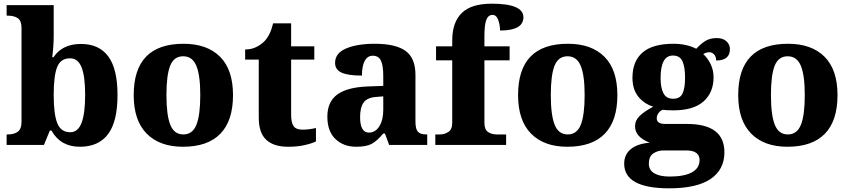

<svg xmlns="http://www.w3.org/2000/svg" viewBox="-20 -788 4618 1044"><path d="M260 -78H251L219 0H16V-57H23Q56 -57 76.5 -71.5Q97 -86 97 -127V-636Q97 -675 77 -689Q57 -703 20 -703H16V-760H272V-594Q272 -539 264 -477H271Q319 -549 420 -549Q519 -549 569 -481Q619 -413 619 -271Q619 -127 567.5 -58.5Q516 10 414 10Q309 10 260 -78ZM443 -272Q443 -373 423.5 -422Q404 -471 361 -471Q310 -471 291 -424Q272 -377 272 -271Q272 -167 291.5 -118Q311 -69 362 -69Q404 -69 423.5 -120Q443 -171 443 -272Z M707 -271Q707 -550 978 -550Q1106 -550 1176.5 -479.5Q1247 -409 1247 -271Q1247 -131 1178 -60.5Q1109 10 975 10Q848 10 777.5 -61.5Q707 -133 707 -271ZM1069 -271Q1069 -379 1047.5 -430.5Q1026 -482 976 -482Q926 -482 905.5 -431Q885 -380 885 -271Q885 -162 906 -109.5Q927 -57 977 -57Q1027 -57 1048 -109.5Q1069 -162 1069 -271Z M1387 -149V-464H1313V-519Q1347 -519 1374 -532.5Q1401 -546 1419 -565Q1450 -598 1465 -661H1563V-536H1689V-464H1563V-165Q1563 -121 1576.5 -102Q1590 -83 1625 -83Q1660 -83 1698 -92V-19Q1676 -8 1636.5 1Q1597 10 1546 10Q1469 10 1428 -27.5Q1387 -65 1387 -149Z M1760 -154Q1760 -235 1814.5 -274.5Q1869 -314 1982 -318L2064 -321V-375Q2064 -431 2051.5 -458Q2039 -485 2007 -485Q1978 -485 1963 -456.5Q1948 -428 1948 -377Q1873 -377 1837.5 -393Q1802 -409 1802 -446Q1802 -499 1862 -524.5Q1922 -550 2018 -550Q2132 -550 2185.5 -511Q2239 -472 2239 -381V-128Q2239 -87 2252 -72Q2265 -57 2299 -57H2303V0H2096L2073 -62H2064Q2029 -20 1999.5 -5Q1970 10 1917 10Q1848 10 1804 -32Q1760 -74 1760 -154ZM2064 -191V-264L2027 -261Q1978 -258 1958 -231.5Q1938 -205 1938 -151Q1938 -67 1986 -67Q2021 -67 2042.5 -101Q2064 -135 2064 -191Z M2347 -57H2373Q2397 -57 2418 -70.5Q2439 -84 2439 -120V-460H2351V-536H2439V-568Q2439 -666 2490.5 -717Q2542 -768 2654 -768Q2826 -768 2826 -694Q2826 -622 2699 -622Q2699 -652 2689 -679.5Q2679 -707 2658 -707Q2635 -707 2624.5 -680.5Q2614 -654 2614 -589V-536H2751V-460H2614V-120Q2614 -83 2634 -70Q2654 -57 2681 -57H2732V0H2347Z M2797 -271Q2797 -550 3068 -550Q3196 -550 3266.5 -479.5Q3337 -409 3337 -271Q3337 -131 3268 -60.5Q3199 10 3065 10Q2938 10 2867.5 -61.5Q2797 -133 2797 -271ZM3159 -271Q3159 -379 3137.5 -430.5Q3116 -482 3066 -482Q3016 -482 2995.5 -431Q2975 -380 2975 -271Q2975 -162 2996 -109.5Q3017 -57 3067 -57Q3117 -57 3138 -109.5Q3159 -162 3159 -271Z M3374 102Q3374 52 3410.5 22.5Q3447 -7 3513 -12Q3433 -43 3433 -101Q3433 -133 3458 -157.5Q3483 -182 3532 -208Q3481 -224 3450 -263.5Q3419 -303 3419 -365Q3419 -455 3474 -502.5Q3529 -550 3642 -550Q3712 -550 3766 -523Q3794 -553 3818.5 -567Q3843 -581 3877 -581Q3911 -581 3930 -563.5Q3949 -546 3949 -521Q3949 -459 3874 -459Q3874 -481 3862.5 -492.5Q3851 -504 3837 -504Q3820 -504 3804 -494Q3829 -471 3844.5 -438.5Q3860 -406 3860 -368Q3860 -285 3805.5 -236.5Q3751 -188 3642 -188Q3602 -188 3584 -191Q3571 -187 3561 -173.5Q3551 -160 3551 -144Q3551 -129 3563 -121.5Q3575 -114 3596 -114H3716Q3919 -114 3919 40Q3919 134 3844 185Q3769 236 3619 236Q3374 236 3374 102ZM3705 -365Q3705 -423 3691 -454.5Q3677 -486 3639 -486Q3572 -486 3572 -364Q3572 -311 3587.5 -281Q3603 -251 3640 -251Q3678 -251 3691.5 -280Q3705 -309 3705 -365ZM3784 82Q3784 57 3766 43.5Q3748 30 3711 30H3588Q3556 30 3532 46.5Q3508 63 3508 102Q3508 137 3538 154.5Q3568 172 3621 172Q3701 172 3742.5 149Q3784 126 3784 82Z M3994 -271Q3994 -550 4265 -550Q4393 -550 4463.5 -479.5Q4534 -409 4534 -271Q4534 -131 4465 -60.5Q4396 10 4262 10Q4135 10 4064.5 -61.5Q3994 -133 3994 -271ZM4356 -271Q4356 -379 4334.5 -430.5Q4313 -482 4263 -482Q4213 -482 4192.5 -431Q4172 -380 4172 -271Q4172 -162 4193 -109.5Q4214 -57 4264 -57Q4314 -57 4335 -109.5Q4356 -162 4356 -271Z"/></svg>

Font: Noto Serif ExtraBold
Style: Regular
Weight: 800
Designer: Monotype Design Team
Foundry: Monotype Imaging Inc.
Version: Version 1.001